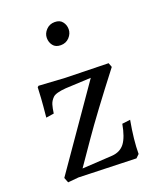

<svg xmlns="http://www.w3.org/2000/svg" viewBox="-135 -795 729 883"><g transform="rotate(-20 230.0 -353.0)"><path d="M412.1 -170.9Q395 -77.1 395 -9.8L378.9 5.9L98.1 -2.9L45.9 2L36.1 -22.9L308.1 -414.1L183.1 -408.2Q133.3 -404.3 119.1 -390.1Q105 -376 100.1 -359.4Q95.2 -342.8 91.8 -317.9L53.2 -312Q55.2 -335 58.1 -363.8Q61 -392.6 64 -457L69.8 -461.9L198.2 -454.1L408.2 -449.2L416 -428.2Q278.3 -250 209.5 -150.4Q141.1 -50.8 129.9 -35.2L277.8 -43.9Q317.9 -46.9 339.4 -75.2Q360.8 -103.5 372.1 -166ZM192.9 -618.2Q180.7 -633.8 180.7 -655.3Q180.7 -676.8 197.3 -694.3Q213.9 -711.9 239.3 -711.9Q264.6 -711.9 276.4 -696.3Q289.1 -680.7 289.1 -659.2Q289.1 -637.7 272.5 -619.6Q255.9 -602.1 230.5 -602.1Q205.1 -602.1 192.9 -618.2Z"/></g></svg>

Font: Alegreya-Regular
Style: Regular
Weight: 400
Designer: Juan Pablo del Peral
Foundry: Juan Pablo del Peral
Version: Version 1.003